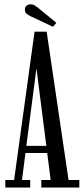

<svg xmlns="http://www.w3.org/2000/svg" viewBox="-20 -844 378 864"><path d="M4 0V-34H43.5L135.5 -701.5H190L288.5 -34H337V0H166V-34H208L192.5 -155.5H94.5L79 -34H116V0ZM144 -536.5 98.5 -187.5H188.5L144 -536.5ZM218.5 -723.5 118.5 -770.5Q105.5 -777 98.8 -783Q92 -789 92 -801.5Q92 -812 99.2 -818.2Q106.5 -824.5 118 -824.5Q127.5 -824.5 134.2 -820.8Q141 -817 148 -811.5L233.5 -741.5Z"/></svg>

Font: Imbue 10pt
Style: Regular
Weight: 400
Designer: Tyler Finck
Foundry: Etcetera Type Company
Version: Version 1.102; ttfautohint (v1.8.3)